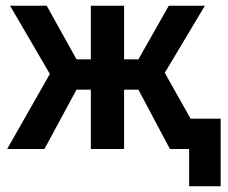

<svg xmlns="http://www.w3.org/2000/svg" viewBox="-20 -520 795 670"><path d="M154 -262 15 -500H143L247 -313H297V-500H413V-313H463L569 -500H695L555 -266L645 -106H750V130H640V0H573L463 -207H413V0H297V-207H247L135 0H5Z"/></svg>

Font: PT Root UI Bold
Style: Regular
Weight: 700
Designer: Vitaly Kuzmin
Foundry: ParaType Ltd.
Version: Version 2.000G